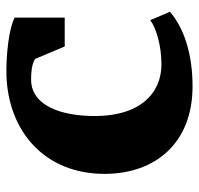

<svg xmlns="http://www.w3.org/2000/svg" viewBox="-31 -571 616 594"><g transform="rotate(-90 277.0 -274.0)"><path d="M36.1 -256.3C37.1 -100.6 131.8 13.7 307.1 13.7C405.3 13.7 485.8 -11.7 537.6 -56.2L511.7 -117.2C487.8 -99.1 433.6 -82.5 374.5 -82.5C287.6 -82.5 210 -147 215.3 -304.7C219.2 -418.9 260.7 -485.8 327.1 -485.8C348.1 -485.8 373.5 -484.4 391.6 -473.6L430.2 -381.8H519.5V-536.6C490.2 -553.2 406.2 -564 339.4 -562C169.9 -556.2 35.2 -445.8 36.1 -256.3Z"/></g></svg>

Font: Merriweather
Style: Heavy
Weight: 900
Designer: Eben Sorkin ( eben@eyebytes.com )
Foundry: Sorkin Type Co.
Version: Version 1.003